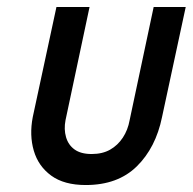

<svg xmlns="http://www.w3.org/2000/svg" viewBox="-20 -521 553 551"><path d="M445 -185 513 -501H421L352 -176Q347 -148 332.5 -126Q318 -104 296 -91.5Q274 -79 243 -79Q212 -79 194 -92Q176 -105 169.5 -127.5Q163 -150 168 -176L237 -501H142L74 -185Q64 -133 77 -88.5Q90 -44 127 -17Q164 10 226 10Q318 10 372.5 -43.5Q427 -97 445 -185Z"/></svg>

Font: Advent Pro SemiBold
Style: Italic
Weight: 600
Italic angle: -12°
Version: Version 3.000